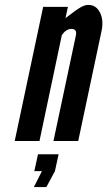

<svg xmlns="http://www.w3.org/2000/svg" viewBox="-20 -575 438 783"><path d="M40 0H141L232 -431Q248.5 -457 271 -457Q294 -457 290 -433L198 0H299L394 -448Q403.5 -492.5 387.8 -523.8Q372 -555 340 -555Q326 -555 308.5 -545Q291 -535 247 -501L257 -547H156ZM118 188H169L204 123L219 54H135L120 123H151Z"/></svg>

Font: League Gothic
Style: Italic
Weight: 400
Designer: The League of Moveable Type
Version: Version 1.600; ttfautohint (v1.8.3)